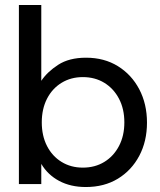

<svg xmlns="http://www.w3.org/2000/svg" viewBox="-20 -740 642 772"><path d="M325 12Q264 12 218 -12.5Q172 -37 146 -81V0H56V-720H146V-415Q170 -451 214 -479.5Q258 -508 326 -508Q399 -508 454 -474Q509 -440 540 -381Q571 -322 571 -247Q571 -172 540 -113.5Q509 -55 454 -21.5Q399 12 325 12ZM313 -66Q362 -66 399.5 -89Q437 -112 458.5 -153Q480 -194 480 -248Q480 -302 458.5 -343Q437 -384 399.5 -407Q362 -430 313 -430Q265 -430 227.5 -407Q190 -384 169 -343Q148 -302 148 -248Q148 -194 169 -153Q190 -112 227.5 -89Q265 -66 313 -66Z"/></svg>

Font: Host Grotesk Light
Style: Regular
Weight: 400
Version: Version 1.003